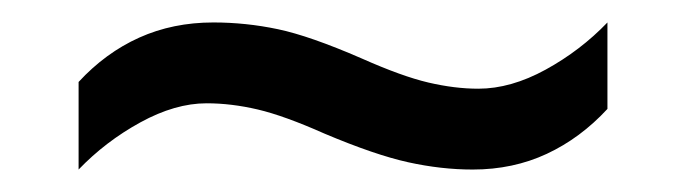

<svg xmlns="http://www.w3.org/2000/svg" viewBox="-20 -438 612 171"><path d="M269 -319Q233 -335 209.5 -340.5Q186 -346 164 -346Q136 -346 105 -329Q74 -312 50 -287V-365Q74 -391 104 -404.5Q134 -418 170 -418Q199 -418 227.5 -412Q256 -406 302 -386Q338 -370 361.5 -364.5Q385 -359 406 -359Q435 -359 466 -376Q497 -393 521 -418V-341Q497 -315 467 -301Q437 -287 401 -287Q373 -287 343.5 -293.5Q314 -300 269 -319Z"/></svg>

Font: Noto Sans Canadian Aboriginal
Style: Regular
Weight: 400
Designer: Monotype Design Team, Typotheque's Kevin King
Foundry: Monotype Imaging Inc.
Version: Version 2.002